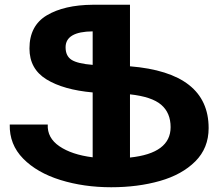

<svg xmlns="http://www.w3.org/2000/svg" viewBox="-20 -777 920 808"><path d="M448 11Q333 11 234.5 -19.5Q136 -50 77.5 -109.5Q19 -169 21 -253H181Q178 -197 230 -161.5Q282 -126 370 -115V-388Q247 -399 175.5 -443Q104 -487 104 -573Q104 -669 177 -712.5Q250 -756 370 -757H527V-498Q858 -471 858 -238Q858 -154 802 -98Q746 -42 653 -15.5Q560 11 448 11ZM370 -504V-645Q256 -644 256 -578Q256 -541 281.5 -525Q307 -509 370 -504ZM527 -380V-114Q698 -132 698 -242Q698 -302 658.5 -336Q619 -370 527 -380Z"/></svg>

Font: Montserrat arm2 SemiBold
Style: Regular
Weight: 600
Designer: Julieta Ulanovsky
Foundry: Julieta Ulanovsky
Version: Version 6.000